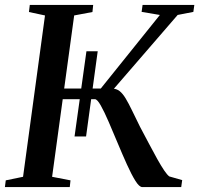

<svg xmlns="http://www.w3.org/2000/svg" viewBox="-26 -763 812 783"><path d="M278 -206.5 326.5 -554H372.5L325 -206.5ZM554.5 0Q542 0 526 -25.8Q510 -51.5 491.5 -92.5Q473 -133.5 454 -179.2Q435 -225 417.2 -266Q399.5 -307 385 -332.8Q370.5 -358.5 361 -358.5H209L214 -402H385L626 -702L551.5 -714.5L555.5 -743H766.5L762.5 -714.5L698.5 -702L405.5 -363L432.5 -401.5Q449 -401.5 461.8 -391.5Q474.5 -381.5 486.5 -361.5Q498.5 -341.5 512.5 -312.5Q526.5 -283.5 545 -246Q564.5 -209.5 582.2 -175.8Q600 -142 615.5 -114.2Q631 -86.5 643.5 -68Q656 -49.5 664.5 -43.5L717 -28.5L713 0ZM-6 0 -2.5 -27.5 68 -42 157.5 -700 92 -714 95.5 -743H354L351 -714L276.5 -700L186.5 -42L261.5 -27.5L258.5 0Z"/></svg>

Font: Merriweather 96pt Medium
Style: Italic
Weight: 500
Italic angle: -7.8°
Version: Version 2.101